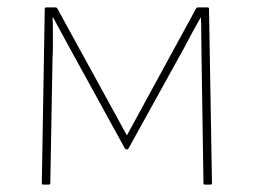

<svg xmlns="http://www.w3.org/2000/svg" viewBox="-20 -499 686 519"><path d="M97 0Q93 0 93 -4L101 -475Q101 -479 105 -479H131Q133 -479 135 -476L323 -133L510 -476Q512 -479 514 -479H541Q545 -479 545 -475L553 -4Q553 0 549 0H534Q530 0 530 -4L525 -331Q525 -346 524.5 -368.5Q524 -391 524 -413.5Q524 -436 523 -451H522Q511 -432 500 -411.5Q489 -391 479 -372L327 -97Q326 -95 323 -95Q322 -95 321 -95.5Q320 -96 318 -97L163 -379Q153 -397 143.5 -415Q134 -433 124 -451H122Q123 -438 123 -417Q123 -396 123 -376Q123 -356 122 -343L116 -4Q116 0 112 0Z"/></svg>

Font: Sofia Sans Thin
Style: Regular
Weight: 250
Designer: Botio Nikoltchev, Ani Petrova
Foundry: lettersoup
Version: Version 4.101